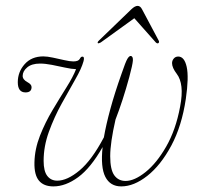

<svg xmlns="http://www.w3.org/2000/svg" viewBox="-20 -642 686 669"><path d="M436.5 -447Q444 -445 443 -430.8Q442 -416.5 430.5 -373.5Q408 -291 382.5 -225.5Q364 -144.5 364 -97.8Q364 -51 378.2 -31.2Q392.5 -11.5 417.5 -11.5Q448.5 -11.5 487.2 -42.5Q526 -73.5 559.2 -131.5Q592.5 -189.5 607.5 -270Q615.5 -311.5 612.2 -339.5Q609 -367.5 596 -384.5Q579.5 -406 579.5 -422Q579.5 -431 585.5 -438Q591.5 -445 601 -445Q622.5 -445 630.5 -409Q638.5 -373 627.5 -297.5Q613.5 -203 576.8 -134.5Q540 -66 493.2 -29.2Q446.5 7.5 402.5 7.5Q364 7.5 347 -25.8Q330 -59 337.5 -129.5Q296 -56.5 252.2 -24.5Q208.5 7.5 166 7.5Q132.5 7.5 115.8 -12.5Q99 -32.5 100 -76Q101 -122.5 119.2 -169Q137.5 -215.5 163 -258.2Q188.5 -301 211.5 -337.5Q234.5 -374 245 -401Q229 -401.5 206.5 -406.5Q184 -411.5 160.8 -416Q137.5 -420.5 119.5 -420.5Q90.5 -420.5 74.8 -407.2Q59 -394 59 -377.5Q59 -364.5 76 -355.5Q90 -348 90 -338.5Q90 -320 69 -320Q42 -320 42 -355.5Q42 -391.5 66 -418.5Q90 -445.5 131 -445.5Q144.5 -445.5 164.5 -441.2Q184.5 -437 204 -432.5Q223.5 -428 235.5 -428Q253.5 -428 258 -437Q262.5 -446 268.5 -444.5Q275 -443.5 271 -428.5Q264 -403 242 -364.8Q220 -326.5 194.5 -280.2Q169 -234 150.5 -183.2Q132 -132.5 132 -81.5Q132 -45.5 144.8 -29Q157.5 -12.5 179.5 -12.5Q214.5 -12.5 257.2 -48.2Q300 -84 342 -163.5Q349.5 -207 364.5 -262.2Q379.5 -317.5 403.5 -385Q417.5 -426.5 424 -437.2Q430.5 -448 436.5 -447ZM531.5 -491.5Q528 -489.5 523 -494L448 -578.5L331 -494Q323.5 -490 321 -491.5Q318.5 -494.5 324.5 -500.5L437.5 -609.5Q450 -621.5 459.5 -621.5Q469 -621.5 475 -609.5L533 -500.5Q536 -494.5 531.5 -491.5Z"/></svg>

Font: Fraunces 72pt S000 Thin
Style: Italic
Weight: 100
Italic angle: -16°
Version: Version 1.000; ttfautohint (v1.8.3)